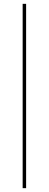

<svg xmlns="http://www.w3.org/2000/svg" viewBox="-20 -840 254 1000"><path d="M98 -820H116V140H98Z"/></svg>

Font: Kalnia Light
Style: Regular
Weight: 300
Designer: Frida Medrano
Foundry: Frida Medrano
Version: Version 1.105